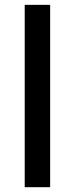

<svg xmlns="http://www.w3.org/2000/svg" viewBox="-20 -780 312 800"><path d="M189 -759.8H83V0H189Z"/></svg>

Font: Noto Reveo Sans
Style: Regular
Weight: 500
Designer: Monotype Design Team
Foundry: Monotype Imaging Inc.
Version: Version 2.007